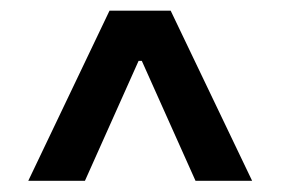

<svg xmlns="http://www.w3.org/2000/svg" viewBox="-20 -728 513 351"><path d="M223.6 -654.8H249V-616.7H223.6ZM31.7 -397.5 180.2 -708.5H292L440.9 -397.5H337.4L232.9 -630.9H239.7L135.3 -397.5Z"/></svg>

Font: Inter 20pt SemiBold
Style: Regular
Weight: 600
Version: Version 4.001;git-66647c0bb